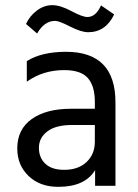

<svg xmlns="http://www.w3.org/2000/svg" viewBox="-20 -718 535 745"><path d="M229 -59Q284 -59 316 -89.5Q348 -120 348 -168V-233H260Q196 -233 163.5 -208Q131 -183 131 -144.5Q131 -106 156 -82.5Q181 -59 229 -59ZM349 -58Q310 7 206 7Q135 7 91 -35Q47 -77 47 -142Q47 -216 103 -256Q159 -296 256 -296H348V-323Q348 -384 321 -415Q294 -446 229 -446Q147 -446 84 -401V-481Q142 -517 236 -517Q428 -517 428 -321V3H349ZM194 -637Q152 -637 124 -588L81 -625Q95 -656 123 -677Q151 -698 183 -698Q214 -698 257 -675Q300 -652 319 -652Q352 -652 372 -697L423 -662Q390 -593 322 -593Q295 -593 252 -615Q209 -637 194 -637Z"/></svg>

Font: Hind Siliguri Fixed
Style: Regular
Weight: 400
Designer: Jyotish Sonowal
Foundry: Indian Type Foundry
Version: Version 1.001;October 28, 2021;FontCreator 12.0.0.2565 64-bi